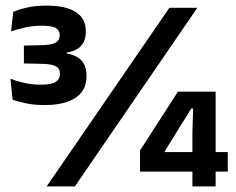

<svg xmlns="http://www.w3.org/2000/svg" viewBox="-20 -667 843 687"><path d="M139 -291Q103.5 -291 73.2 -297.2Q43 -303.5 25 -310.5L17.5 -385Q38.5 -377 66.5 -370.5Q94.5 -364 125 -364Q166 -364 180.2 -374.5Q194.5 -385 194.5 -401.5V-403.5Q194.5 -411.5 191.5 -418Q188.5 -424.5 181.8 -428.8Q175 -433 163.5 -435.5Q152 -438 134.5 -438.5L65.5 -440V-504L133 -505.5Q166 -506.5 179.8 -514.8Q193.5 -523 193.5 -539.5V-542Q193.5 -558 180 -566.5Q166.5 -575 130 -575Q96.5 -575 68 -568.2Q39.5 -561.5 19.5 -554.5L27.5 -624.5Q48 -633.5 77.8 -640.2Q107.5 -647 144.5 -647Q216 -647 251.5 -623.8Q287 -600.5 287 -556.5V-552.5Q287 -522.5 270.5 -503.5Q254 -484.5 218.5 -479V-469L214 -476.5Q253.5 -470.5 271.5 -450.5Q289.5 -430.5 289.5 -396.5V-391.5Q289.5 -362 273.5 -339.2Q257.5 -316.5 224 -303.8Q190.5 -291 139 -291ZM147 0 586 -639H686L248 0ZM668.5 0V-191.5L671 -279H664.5L570 -126.5V-98.5L530.5 -123H795V-53H481V-128.5L616.5 -339H751.5V0Z"/></svg>

Font: Anek Gujarati SemiBold
Style: Regular
Weight: 600
Designer: Mrunmayee Ghaisas (Gujarati), Yesha Goshar (Latin)
Foundry: Ek Type
Version: Version 1.003